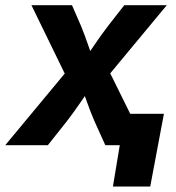

<svg xmlns="http://www.w3.org/2000/svg" viewBox="-51 -549 664 726"><path d="M-31.2 0 230 -314.5 214.4 -228.5 67.9 -529.3H221.2L255.4 -450.7Q270.5 -413.6 282.5 -378.2Q294.4 -342.8 307.1 -308.6H256.8Q281.7 -342.8 305.4 -378.2Q329.1 -413.6 357.4 -450.7L418.9 -529.3H579.6L329.6 -228L345.2 -313.5L500 0H347.2L306.6 -89.8Q291 -126 278.8 -160.9Q266.6 -195.8 253.4 -229.5H300.3Q276.4 -195.8 252.7 -160.9Q229 -126 201.2 -89.8L129.9 0ZM376 156.2 401.9 0H359.9L379.4 -118.7H568.8L517.1 156.2Z"/></svg>

Font: Inter 24pt
Style: Bold Italic
Weight: 700
Italic angle: -9.3988°
Version: Version 4.001;git-66647c0bb